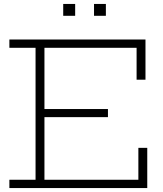

<svg xmlns="http://www.w3.org/2000/svg" viewBox="-20 -952 823 972"><path d="M526.5 -400V-359H185V-400ZM680.5 -203.5H725.5V0H27.5V-42H160V-710H27.5V-752H716.5V-548.5H671.5V-710H205V-42H680.5ZM300 -932H360.5V-872H300ZM456 -932H516V-872H456Z"/></svg>

Font: Hepta Slab Light
Style: Regular
Weight: 300
Designer: Michael LaGattuta
Foundry: Michael LaGattuta
Version: Version 1.102